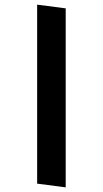

<svg xmlns="http://www.w3.org/2000/svg" viewBox="-20 -791 443 827"><path d="M263 -755V16L140 0V-771Z"/></svg>

Font: Palanquin SemiBold
Style: Regular
Weight: 600
Designer: Pria Ravichandran
Version: Version 1.0.4